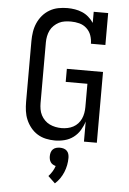

<svg xmlns="http://www.w3.org/2000/svg" viewBox="-64 -789 728 1084"><g transform="rotate(5 300.0 -247.0)"><path d="M267 8Q242 8 216.5 2.5Q191 -3 169 -16.5Q147 -30 130.5 -50.5Q114 -71 104 -94.5Q94 -118 90.5 -143.5Q87 -169 87 -195V-540Q87 -566 91 -592Q95 -618 105.5 -642Q116 -666 133 -686Q150 -706 173 -719.5Q196 -733 222 -738Q248 -743 274 -743Q295 -743 316.5 -739.5Q338 -736 358 -727.5Q378 -719 394.5 -704.5Q411 -690 423 -672V-735H505V-554H423Q423 -578 415 -601Q407 -624 389 -640.5Q371 -657 347.5 -663Q324 -669 300 -669Q283 -669 265.5 -666.5Q248 -664 232.5 -656Q217 -648 204 -635.5Q191 -623 183.5 -607.5Q176 -592 172.5 -574.5Q169 -557 169 -540V-195Q169 -178 172 -160.5Q175 -143 183 -127.5Q191 -112 203.5 -99.5Q216 -87 231.5 -79.5Q247 -72 264.5 -68.5Q282 -65 299 -65Q316 -65 333 -68.5Q350 -72 365 -80Q380 -88 391.5 -100.5Q403 -113 410 -128.5Q417 -144 420 -161Q423 -178 423 -195V-327H300V-401H505V0H432V-114Q424 -88 409.5 -64Q395 -40 372.5 -23Q350 -6 322.5 1Q295 8 267 8ZM289 249 249 211Q261 198 270.5 182.5Q280 167 285 151Q277 149 269 144.5Q261 140 256 132.5Q251 125 249 116.5Q247 108 247 99Q247 88 250 77.5Q253 67 260.5 59.5Q268 52 278.5 49Q289 46 300 46Q311 46 321.5 49Q332 52 339.5 59.5Q347 67 350 77.5Q353 88 353 99Q353 120 349 140.5Q345 161 337 180.5Q329 200 317 217.5Q305 235 289 249Z"/></g></svg>

Font: Iosevka Slab Extended
Style: Regular
Weight: 400
Width: 7
Monospace: yes
Designer: Belleve Invis
Foundry: Belleve Invis
Version: Version 11.1.1; ttfautohint (v1.8.3)